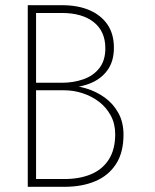

<svg xmlns="http://www.w3.org/2000/svg" viewBox="-20 -720 598 740"><path d="M112 -381H225Q281 -381 324.5 -397.5Q368 -414 393.5 -448.5Q419 -483 419 -536Q419 -589 394.5 -625Q370 -661 325.5 -680.5Q281 -700 218 -700H87V0H228Q296 0 347 -21.5Q398 -43 427 -87.5Q456 -132 456 -201Q456 -249 436 -285Q416 -321 383 -344.5Q350 -368 311 -379.5Q272 -391 235 -391H112V-372H228Q264 -372 299 -360.5Q334 -349 362 -327.5Q390 -306 407 -274.5Q424 -243 424 -203Q424 -144 399.5 -105.5Q375 -67 331 -48.5Q287 -30 228 -30H119V-670H218Q297 -670 341.5 -634.5Q386 -599 386 -534Q386 -487 363 -457.5Q340 -428 301.5 -414.5Q263 -401 218 -401H112Z"/></svg>

Font: Jost ExtraLight
Style: Regular
Weight: 250
Version: Version 3.710